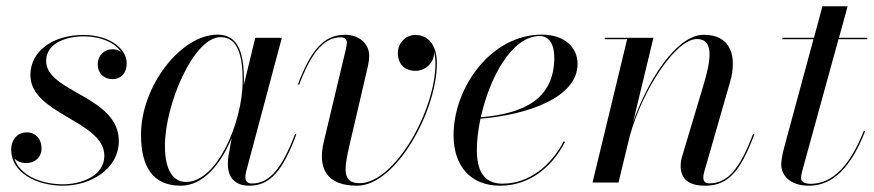

<svg xmlns="http://www.w3.org/2000/svg" viewBox="-20 -580 2776 610"><path d="M357.5 -132C357.5 -275 126.5 -286.5 126.5 -386.5C126.5 -444 193.5 -464.5 244.5 -464.5C305 -464.5 346.5 -442 365.5 -414.5C358 -420.5 348.5 -423.5 337.5 -423.5C310 -423.5 290.5 -402.5 290.5 -376.5C290.5 -344 313 -328.5 337.5 -328.5C361 -328.5 382.5 -344 382.5 -380C382.5 -422 332.5 -469 244.5 -469C146.5 -469 76.5 -416 76.5 -342C76.5 -216 311.5 -196.5 311.5 -85C311.5 -20 236 5.5 180.5 5.5C110 5.5 42.5 -23 25.5 -77C34 -67 48 -62 64 -62C89 -62 112 -78.5 112 -109C112 -138.5 93 -159.5 65.5 -159.5C34 -159.5 15.5 -134.5 15.5 -105C15.5 -30.5 97 10 181 10C267.5 10 357.5 -43 357.5 -132Z M755 -324C755 -398 743.5 -470 671.5 -470C554 -470 428 -305.5 428 -152.5C428 -50.5 465 10 554.5 10C625 10 681.5 -58 716 -141.5L706 -85C704.5 -78 704 -69 704 -58C704 -18 725 10 772 10C838.5 10 878.5 -38 921.5 -153L917.5 -154.5C875 -42.5 835.5 3 780 3C765 3 759.5 -5.5 759.5 -17C759.5 -21.5 760 -27.5 761.5 -33L875.5 -460H791L754.5 -309.5C754.5 -314.5 755 -319.5 755 -324ZM751 -324C751 -192.5 670 -2 571.5 -2C530.5 -2 504 -38 504 -117C504 -247 594.5 -462 681 -462C736 -462 751 -401.5 751 -324Z M1091 -121.5 1148.5 -368C1149.5 -375 1153 -388 1153 -402.5C1153 -440.5 1122.5 -469.5 1075.5 -469.5C1004.5 -469.5 964.5 -412 926.5 -312L930.5 -311C967 -408 1007 -461.5 1062.5 -461.5C1075 -461.5 1082 -455 1082 -444.5C1082 -439.5 1080.5 -432.5 1079.5 -426.5L1009 -131C988 -44.5 1018 10 1114.5 10C1237.5 10 1368 -226.5 1368 -379C1368 -440 1338 -469 1300 -469C1268 -469 1244 -442.5 1244 -412C1244 -377 1265 -355 1300 -355C1331.5 -355 1359 -380 1359 -412C1359 -413.5 1359 -415 1358.5 -416.5C1361.5 -405.5 1363.5 -393.5 1363.5 -379C1363.5 -227.5 1233 2 1122.5 2C1067 2 1072.5 -42.5 1091 -121.5Z M1495 -103C1495 -133.5 1499 -168 1506.5 -203C1655 -215 1815 -269.5 1815 -377C1815 -429.5 1773.5 -470 1701.5 -470C1541 -470 1421 -303.5 1421 -150C1421 -55 1473 10 1569 10C1665.5 10 1736 -53 1775 -129L1771 -131C1732 -56.5 1663.5 3.5 1576.5 3.5C1530 3.5 1495 -21.5 1495 -103ZM1694.5 -465.5C1730 -465.5 1741 -431 1741 -397.5C1741 -269.5 1651 -219.5 1507.5 -207.5C1535 -332.5 1606 -465.5 1694.5 -465.5Z M1972.5 -455.5 1862.5 0H1945L1980.5 -146.5C2021.5 -296.5 2127.5 -456 2194 -456C2250.5 -456 2238 -385.5 2214.5 -308L2148.5 -87.5C2145.5 -78.5 2142.5 -67 2142.5 -53C2142.5 -10 2169 10 2221 10C2294.5 10 2333.5 -38 2376.5 -153L2372.5 -154.5C2330.5 -42.5 2291.5 2.5 2233.5 2.5C2218.5 2.5 2214.5 -6 2214.5 -16.5C2214.5 -21.5 2215.5 -28.5 2217.5 -34.5L2299.5 -319.5C2322.5 -400 2303 -469.5 2216.5 -469.5C2126 -469.5 2034.5 -315.5 1991.5 -192.5L2056 -460H1901.5V-455.5Z M2728.5 -163 2724.5 -164.5C2681.5 -56 2626.5 4 2556 4C2535.5 4 2525 -3 2525 -14C2525 -23 2527.5 -32.5 2529.5 -39.5L2644 -455.5H2735.5V-460H2645.5L2673 -560H2593L2566 -460H2465.5V-455.5H2564.5L2471 -110C2465.5 -90 2462 -68.5 2462 -58C2462 -23.5 2488.5 10 2550.5 10C2629 10 2685.5 -53 2728.5 -163Z"/></svg>

Font: Bodoni* 36pt
Style: Italic
Weight: 400
Italic angle: -13°
Version: Version 2.3